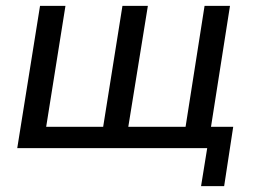

<svg xmlns="http://www.w3.org/2000/svg" viewBox="-20 -507 873 657"><path d="M668 130 689 0H39L117 -487H204L138 -73H333L399 -487H486L419 -73H615L680 -487H767L702 -73H778L747 130Z"/></svg>

Font: Nunito Sans 12pt Medium
Style: Italic
Weight: 500
Italic angle: -9°
Designer: Vernon Adams
Foundry: Vernon Adams
Version: Version 3.101;gftools[0.9.27]